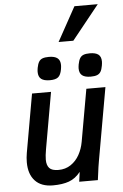

<svg xmlns="http://www.w3.org/2000/svg" viewBox="-67 -1094 733 1148"><g transform="rotate(-5 300.0 -520.0)"><path d="M59.5 -143Q59.5 -170.5 64.5 -199L126.5 -550H240.5L180.5 -209.5Q174 -173 174 -149Q174 -115 189.8 -98Q205.5 -81 244.5 -81Q286.5 -81 318.5 -102.5Q350.5 -124 370 -159.2Q389.5 -194.5 397 -236.5L452.5 -550H567L490 -115Q483 -76 479 -41Q476 -15 473.5 0H361.5L369.5 -58.5Q339.5 -20.5 300.2 -6.2Q261 8 203.5 8Q133.5 8 96.5 -31.8Q59.5 -71.5 59.5 -143ZM171 -676Q171 -685 173.5 -700Q178 -723.5 185.8 -736.2Q193.5 -749 207.8 -754.2Q222 -759.5 246 -759.5Q280.5 -759.5 297.2 -746.2Q314 -733 314 -704.5Q314 -694.5 311.5 -679.5Q305.5 -645.5 290 -632.8Q274.5 -620 240 -620Q205 -620 188 -633.2Q171 -646.5 171 -676ZM417 -675Q417 -684 419.5 -699Q424 -723 432 -736Q440 -749 454 -754.2Q468 -759.5 491.5 -759.5Q526 -759.5 542.8 -746.5Q559.5 -733.5 559.5 -704.5Q559.5 -695 557 -680Q553 -656.5 545.2 -643.8Q537.5 -631 523.2 -625.5Q509 -620 485 -620Q450.5 -620 433.8 -633.2Q417 -646.5 417 -675ZM311.5 -843 424.5 -1048H564.5L400 -843Z"/></g></svg>

Font: JuliaMono SemiBoldItalic
Style: Regular
Weight: 600
Italic angle: -9°
Monospace: yes
Designer: cormullion
Foundry: corm
Version: Version 0.049; ttfautohint (v1.8.4)